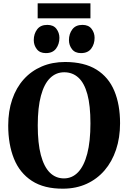

<svg xmlns="http://www.w3.org/2000/svg" viewBox="-20 -1126 773 1157"><path d="M361.5 11Q246 12 172.2 -36Q98.5 -84 64 -170Q29.5 -256 29.5 -369.5Q29.5 -457 53.8 -527.5Q78 -598 123.2 -648.2Q168.5 -698.5 231.8 -725.5Q295 -752.5 373 -752.5Q488.5 -752 561.5 -706.5Q634.5 -661 669 -578.2Q703.5 -495.5 703.5 -383.5Q703.5 -296 679.2 -223.8Q655 -151.5 610 -99.2Q565 -47 502 -18.2Q439 10.5 361.5 11ZM365.5 -51Q415 -51 450.8 -88.5Q486.5 -126 505.8 -200Q525 -274 525 -382.5Q525 -490.5 506.5 -558.2Q488 -626 452.5 -658.2Q417 -690.5 367 -690.5Q317.5 -690.5 281.8 -655.5Q246 -620.5 226.8 -549.5Q207.5 -478.5 207.5 -370Q207.5 -262.5 226.2 -191.8Q245 -121 280.2 -86Q315.5 -51 365.5 -51ZM256 -806Q220 -806 201.8 -829.8Q183.5 -853.5 183.5 -884Q183.5 -922 203.8 -949Q224 -976 264.5 -976H265.5Q302 -976 320 -952.2Q338 -928.5 338 -898Q338 -860.5 317.8 -833.2Q297.5 -806 257 -806ZM467.5 -806Q432 -806 413.8 -829.8Q395.5 -853.5 395.5 -884Q395.5 -922 415.8 -949Q436 -976 476.5 -976H477.5Q513.5 -976 531.8 -952.2Q550 -928.5 550 -898Q550 -860.5 529.8 -833.2Q509.5 -806 468.5 -806ZM525 -1106V-1015.5H207V-1106Z"/></svg>

Font: Merriweather 24pt ExtraBold
Style: Regular
Weight: 800
Version: Version 2.100